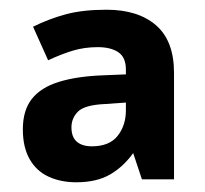

<svg xmlns="http://www.w3.org/2000/svg" viewBox="-20 -742 421 395"><path d="M199 -722Q264 -722 301 -690Q338 -658 338 -592V-373H272L254 -427Q233 -398 205.5 -382.5Q178 -367 137 -367Q105 -367 80 -378.5Q55 -390 41 -414.5Q27 -439 27 -476Q27 -515 45.5 -538.5Q64 -562 101 -573.5Q138 -585 191 -587L239 -589V-599Q239 -624 223.5 -634.5Q208 -645 181 -645Q154 -645 130.5 -638Q107 -631 79 -618L48 -687Q80 -703 115 -712.5Q150 -722 199 -722ZM196 -528Q154 -526 140.5 -512.5Q127 -499 127 -480Q127 -460 138 -450.5Q149 -441 169 -441Q205 -441 222 -462.5Q239 -484 239 -515V-531Z"/></svg>

Font: Noto Sans Lao Looped
Style: Bold
Weight: 700
Designer: Mark Frömberg, Ben Mitchell
Foundry: The Fontpad Ltd
Version: Version 1.001